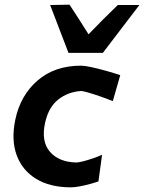

<svg xmlns="http://www.w3.org/2000/svg" viewBox="-20 -792 618 823"><path d="M283.5 11Q195 11 135.2 -25.2Q75.5 -61.5 51.5 -126.8Q27.5 -192 45.5 -278.5Q67 -382.5 140.5 -446.5Q214 -510.5 327.5 -510.5Q342.5 -510.5 372.5 -504Q402.5 -497.5 436.2 -488Q470 -478.5 495.5 -470L463.5 -358.5Q434 -370.5 405.5 -380.2Q377 -390 355.8 -396Q334.5 -402 327.5 -402Q270.5 -398 229.2 -365Q188 -332 173.5 -266.5Q155.5 -186 194 -141.5Q232.5 -97 307 -95.5Q316.5 -95.5 336.2 -100.5Q356 -105.5 378.5 -113.2Q401 -121 417.5 -128.5L402 -14.5Q388.5 -9.5 366.5 -3.5Q344.5 2.5 322 6.8Q299.5 11 283.5 11ZM273.5 -565.5Q254 -616.5 234.2 -668Q214.5 -719.5 195 -770.5L278 -772Q298 -741.5 318.8 -709.2Q339.5 -677 359.5 -645Q390 -677 422 -708.8Q454 -740.5 485 -770.5H577.5Q537.5 -718 498.8 -667.5Q460 -617 421 -565.5Z"/></svg>

Font: Commissioner Loud SemiBold
Style: Italic
Weight: 600
Italic angle: -12°
Designer: Kostas Bartsokas
Foundry: Kostas Bartsokas
Version: Version 1.000; ttfautohint (v1.8.3)